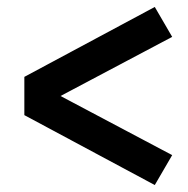

<svg xmlns="http://www.w3.org/2000/svg" viewBox="-20 -641 540 552"><path d="M425 -109 50 -310V-420L425 -621L475 -535L154 -365L475 -195Z"/></svg>

Font: Iosevka SS01
Style: Bold
Weight: 700
Monospace: yes
Designer: Belleve Invis
Foundry: Belleve Invis
Version: 2.3.3; ttfautohint (v1.8.3)